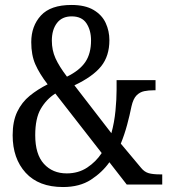

<svg xmlns="http://www.w3.org/2000/svg" viewBox="-20 -744 683 774"><path d="M234 10Q136 10 83.5 -47.5Q31 -105 31 -199Q31 -255 49.5 -293.5Q68 -332 100 -358Q132 -384 172 -404Q139 -447 122.5 -484.5Q106 -522 106 -574Q106 -639 145 -681.5Q184 -724 268 -724Q323 -724 357 -704Q391 -684 406 -651.5Q421 -619 421 -582Q421 -518 387.5 -476.5Q354 -435 280 -400L429 -207Q441 -251 445.5 -297.5Q450 -344 450 -382V-421H607V-380H598Q579 -380 561.5 -376.5Q544 -373 530.5 -359.5Q517 -346 510 -315Q503 -280 492.5 -241Q482 -202 467 -165L549 -67Q562 -51 579 -46Q596 -41 626 -41H634V0H491L421 -90Q392 -49 346.5 -19.5Q301 10 234 10ZM250 -435Q301 -460 324 -494Q347 -528 347 -581Q347 -622 328.5 -650Q310 -678 269 -678Q230 -678 209.5 -651Q189 -624 189 -580Q189 -542 203.5 -509.5Q218 -477 250 -435ZM249 -45Q296 -45 331.5 -68.5Q367 -92 390 -127L203 -367Q167 -344 144.5 -305.5Q122 -267 122 -199Q122 -122 157 -83.5Q192 -45 249 -45Z"/></svg>

Font: Noto Serif Armenian Condensed
Style: Regular
Weight: 400
Width: 3
Designer: Monotype Design Team
Foundry: Monotype Imaging Inc.
Version: Version 2.008; ttfautohint (v1.8.4.7-5d5b)